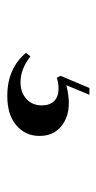

<svg xmlns="http://www.w3.org/2000/svg" viewBox="114 -154 271 540"><g transform="rotate(90 250.0 115.5)"><path d="M250 231Q173.3 231 128.9 178.2L139.2 166Q174.8 193.8 211.9 193.8Q240.7 193.8 258.8 177.2Q276.9 160.6 276.9 133.8Q276.9 111.3 264.6 99.1Q252.4 86.9 231 86.9Q211.4 86.9 199.2 91.8L193.8 81.1L228 0H247.1L220.2 64.9Q284.2 48.3 323.5 70.8Q362.8 93.3 362.8 140.1Q362.8 180.2 333 205.6Q303.2 231 250 231Z"/></g></svg>

Font: Display Semibold
Style: Regular
Weight: 600
Designer: Latin by Veronika Burian and Jose Scaglione. Greek by Irene Vlachou. Cyrillic by Vera Evstafieva.
Foundry: TypeTogether
Version: Version 3.002